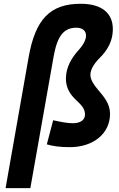

<svg xmlns="http://www.w3.org/2000/svg" viewBox="-20 -762 626 1007"><path d="M346.2 9.8C470.2 9.8 557.1 -62 557.1 -164.6C557.1 -219.7 524.4 -254.9 492.7 -293C473.1 -316.4 454.1 -342.8 454.1 -370.1C454.1 -404.8 485.8 -440.4 497.1 -452.1C515.6 -471.2 571.8 -522 571.8 -609.4C571.8 -694.3 512.2 -742.2 403.3 -742.2C243.2 -742.2 165 -661.6 129.9 -460.4L9.3 224.6H139.2L261.2 -465.3C280.3 -573.7 314.9 -617.2 381.3 -616.7C413.6 -616.2 431.2 -600.1 431.2 -575.2C431.2 -538.1 393.1 -501 384.8 -490.7C360.4 -461.9 325.7 -413.6 325.7 -349.6C325.7 -295.4 353 -262.7 377 -239.3C400.4 -216.3 425.8 -196.3 425.8 -161.6C425.8 -132.8 401.9 -115.7 362.3 -115.7C335.9 -115.7 302.2 -121.6 258.8 -131.3L225.6 -4.9C255.9 4.4 293.9 9.8 346.2 9.8Z"/></svg>

Font: Cascadia Code NF
Style: Bold Italic
Weight: 700
Italic angle: -10°
Monospace: yes
Designer: Aaron Bell
Foundry: Saja Typeworks
Version: Version 2404.023